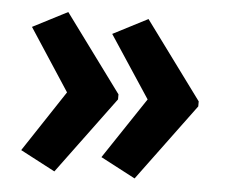

<svg xmlns="http://www.w3.org/2000/svg" viewBox="-40 -540 625 534"><g transform="rotate(5 272.5 -272.5)"><path d="M513 -265V-279L354 -495L257 -445L371 -272L257 -101L354 -50ZM289 -265V-279L130 -495L33 -445L146 -272L33 -101L130 -50Z"/></g></svg>

Font: Noto Sans Display SemiCondensed
Style: Bold
Weight: 700
Width: 4
Designer: Monotype Design Team
Foundry: Monotype Imaging Inc.
Version: Version 1.900